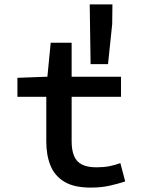

<svg xmlns="http://www.w3.org/2000/svg" viewBox="-20 -839 640 871"><path d="M391 12Q316 12 272 -14.5Q228 -41 209 -88Q190 -135 190 -197V-400H59V-486L195 -491L210 -645H305V-491H529V-400H305V-198Q305 -158 316 -131.5Q327 -105 352 -92.5Q377 -80 418 -80Q450 -80 476 -85Q502 -90 526 -99L548 -16Q515 -5 477 3.5Q439 12 391 12ZM391 -548 387 -819H490L489 -730L470 -548Z"/></svg>

Font: Source Code Pro ExtraLight SemiBold
Style: Regular
Weight: 600
Monospace: yes
Version: Version 1.018;hotconv 1.0.116;makeotfexe 2.5.65601